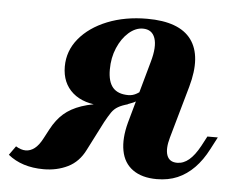

<svg xmlns="http://www.w3.org/2000/svg" viewBox="-98 -475 658 532"><g transform="rotate(5 231.5 -209.0)"><path d="M355.6 11.3Q314.5 11.3 289.1 -6.9Q263.7 -25 257.3 -58.9Q250.8 -92.7 262.9 -137.9L311.3 -311.3Q323.4 -354 315.3 -377.4Q307.3 -400.8 281.5 -400.8Q261.3 -400.8 242.3 -384.3Q223.4 -367.7 211.7 -340.3Q200 -312.9 200 -279.8Q200 -246 214.1 -229.8Q228.2 -213.7 257.3 -213.7Q269.4 -213.7 280.6 -220.2Q291.9 -226.6 299.2 -236.3L293.5 -206.5Q275 -192.7 246.4 -185.5Q217.7 -178.2 191.1 -178.2Q136.3 -178.2 105.6 -204.8Q75 -231.5 75 -277.4Q75 -321 103.2 -355.2Q131.5 -389.5 180.6 -409.3Q229.8 -429 291.1 -429Q380.6 -429 414.1 -383.5Q447.6 -337.9 423.4 -251.6L382.3 -106.5Q373.4 -75 379.8 -56.9Q386.3 -38.7 408.1 -38.7Q425.8 -38.7 441.1 -51.6Q456.5 -64.5 471 -91.1L485.5 -118.5H514.5L496.8 -84.7Q480.6 -53.2 459.7 -31.9Q438.7 -10.5 413.3 0.4Q387.9 11.3 355.6 11.3ZM41.1 11.3Q-19.4 11.3 -58.1 -20.2L-40.3 -45.2Q-25.8 -36.3 -12.9 -36.3Q0 -36.3 11.7 -45.2Q23.4 -54 33.9 -74.2L47.6 -100Q62.1 -127.4 81.5 -144.4Q100.8 -161.3 130.2 -171.4Q159.7 -181.5 204 -185.5L259.7 -188.7Q241.9 -183.9 231.5 -177.8Q221 -171.8 213.7 -161.3Q206.5 -150.8 196.8 -133.1L155.6 -52.4Q138.7 -18.5 108.5 -3.6Q78.2 11.3 41.1 11.3Z"/></g></svg>

Font: Playfair 5pt SemiExpanded Light ExtraBold
Style: Italic
Weight: 800
Italic angle: -15.6°
Version: Version 2.001;gftools[0.9.30]